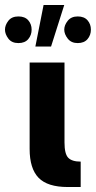

<svg xmlns="http://www.w3.org/2000/svg" viewBox="-59 -751 385 771"><path d="M213 0Q132 0 96 -37Q60 -74 60 -153V-500H200V-179Q200 -133 215 -117.5Q230 -102 265 -102V0ZM116 -731H199L146 -564H83ZM253 -578Q227 -578 213 -596Q199 -614 199 -632Q199 -650 213 -667.5Q227 -685 253 -685Q279 -685 292.5 -669.5Q306 -654 306 -632Q306 -610 292.5 -594Q279 -578 253 -578ZM15 -578Q-12 -578 -25.5 -596Q-39 -614 -39 -632Q-39 -650 -25.5 -667.5Q-12 -685 15 -685Q41 -685 54.5 -669.5Q68 -654 68 -632Q68 -610 54.5 -594Q41 -578 15 -578Z"/></svg>

Font: Moderustic SemiBold
Style: Regular
Weight: 600
Designer: Tural Alisoy
Foundry: TAFT Foundry
Version: Version 2.120